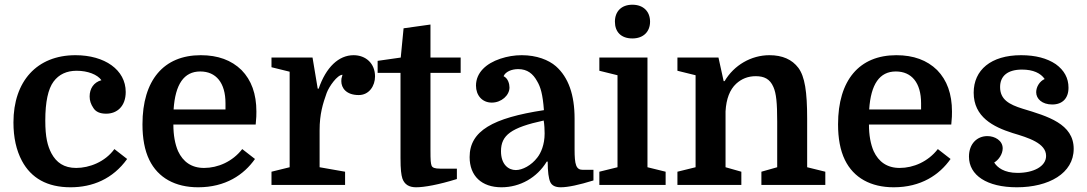

<svg xmlns="http://www.w3.org/2000/svg" viewBox="-20 -784 4607 814"><path d="M300 -550C136 -550 37 -439 37 -265C37 -201 49 -147 73 -102C112 -29 180 10 279 10C372 10 458 -25 519 -110L465 -152C425 -97 358 -72 303 -72C251 -72 219 -95 198 -134C182 -165 172 -201 172 -273C172 -352 184 -407 207 -438C230 -469 263 -484 305 -484C352 -484 393 -468 410 -444C377 -435 360 -408 360 -375C360 -358 365 -342 376 -326C386 -310 404 -302 430 -302C477 -302 513 -334 513 -394C513 -488 424 -550 300 -550Z M1064 -256C1067 -287 1067 -296 1067 -311C1067 -386 1046 -444 1004 -487C961 -529 904 -550 831 -550C674 -550 584 -444 584 -257C584 -198 593 -147 613 -106C650 -30 723 10 820 10C936 10 1014 -43 1061 -110L1007 -152C966 -99 904 -72 845 -72C792 -72 756 -98 735 -143C722 -173 715 -211 715 -256ZM829 -481C896 -481 936 -433 936 -346V-320H716C723 -427 760 -481 829 -481Z M1432 -467C1427 -450 1427 -449 1427 -440C1427 -411 1448 -381 1501 -381C1545 -381 1570 -420 1570 -460C1570 -515 1531 -550 1479 -550C1416 -550 1362 -499 1331 -408H1327L1305 -540H1131V-499L1208 -480V-75L1131 -56V0H1443V-56L1335 -75V-232C1335 -301 1349 -345 1365 -390C1375 -417 1410 -467 1432 -467Z M1678 -475V-114C1678 -65 1681 -43 1686 -27C1695 -2 1714 10 1744 10C1779 10 1840 -1 1917 -25V-69H1847C1823 -69 1814 -73 1810 -81C1806 -92 1805 -103 1805 -148V-475H1933V-540H1805V-680L1691 -664L1679 -540L1581 -526V-475Z M1971 -118C1971 -38 2022 10 2106 10C2185 10 2257 -31 2298 -99H2302C2302 -56 2306 -27 2313 -12C2320 3 2335 10 2357 10C2388 10 2435 0 2496 -19V-64H2451C2422 -64 2416 -86 2416 -151V-281C2416 -382 2390 -456 2337 -503C2306 -530 2255 -550 2192 -550C2161 -550 2131 -545 2101 -535C2041 -515 1998 -476 1998 -421C1998 -380 2024 -349 2065 -349C2106 -349 2140 -380 2140 -413C2140 -428 2134 -452 2115 -461C2123 -480 2149 -491 2177 -491C2216 -491 2240 -471 2257 -440C2272 -415 2281 -384 2286 -317C2069 -284 1971 -229 1971 -118ZM2167 -63C2136 -63 2104 -86 2104 -143C2104 -211 2147 -243 2285 -273C2288 -256 2289 -234 2289 -218C2289 -170 2273 -135 2258 -116C2233 -83 2195 -63 2167 -63Z M2587 -692C2587 -649 2613 -621 2661 -621C2709 -621 2736 -651 2736 -692C2736 -735 2708 -764 2661 -764C2614 -764 2587 -735 2587 -692ZM2598 -75 2521 -56V0H2802V-56L2725 -75V-540H2521V-484L2598 -465Z M2852 -56V0H3123V-56L3056 -75V-312C3059 -365 3074 -404 3101 -429C3124 -450 3151 -461 3184 -461C3219 -461 3244 -450 3259 -415C3271 -388 3275 -348 3275 -268V-75L3208 -56V0H3479V-56L3402 -75V-281C3402 -396 3392 -459 3365 -496C3338 -532 3297 -550 3242 -550C3165 -550 3092 -508 3052 -440H3048L3026 -540H2852V-484L2929 -465V-75Z M4013 -256C4016 -287 4016 -296 4016 -311C4016 -386 3995 -444 3953 -487C3910 -529 3853 -550 3780 -550C3623 -550 3533 -444 3533 -257C3533 -198 3542 -147 3562 -106C3599 -30 3672 10 3769 10C3885 10 3963 -43 4010 -110L3956 -152C3915 -99 3853 -72 3794 -72C3741 -72 3705 -98 3684 -143C3671 -173 3664 -211 3664 -256ZM3778 -481C3845 -481 3885 -433 3885 -346V-320H3665C3672 -427 3709 -481 3778 -481Z M4294 -51C4237 -51 4208 -74 4195 -95C4214 -106 4231 -131 4231 -155C4231 -188 4198 -207 4166 -207C4123 -207 4088 -175 4088 -120C4088 -41 4164 10 4291 10C4426 10 4532 -49 4532 -153C4532 -259 4422 -291 4316 -323C4258 -341 4220 -362 4220 -415C4220 -462 4252 -489 4313 -489C4360 -489 4392 -474 4409 -449C4388 -440 4373 -416 4373 -393C4373 -365 4398 -341 4441 -341C4484 -341 4510 -367 4510 -412C4510 -453 4492 -486 4456 -512C4419 -537 4370 -550 4309 -550C4181 -550 4108 -487 4108 -391C4108 -288 4191 -246 4273 -220C4340 -200 4415 -177 4415 -123C4415 -78 4361 -51 4294 -51Z"/></svg>

Font: Domine
Style: Bold
Weight: 700
Designer: Pablo Impallari, Rodrigo Fuenzalida, Brenda Gallo
Foundry: Pablo Impallari, Rodrigo Fuenzalida, Brenda Gallo
Version: Version 2.000